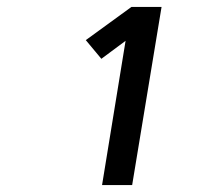

<svg xmlns="http://www.w3.org/2000/svg" viewBox="-20 -858 640 555"><path d="M275 -323 343 -740 273 -688 228 -742 360 -838H447L362 -323Z"/></svg>

Font: Iosevka Curly SmBdExObl
Style: Regular
Weight: 600
Width: 7
Italic angle: -9°
Monospace: yes
Designer: Belleve Invis
Foundry: Belleve Invis
Version: Version 11.1.0; ttfautohint (v1.8.3)